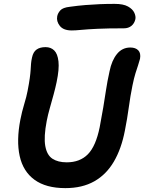

<svg xmlns="http://www.w3.org/2000/svg" viewBox="-20 -957 743 990"><path d="M317 13Q217 13 158 -30Q99 -73 81.5 -152.5Q64 -232 85 -340Q93 -381 105 -420.5Q117 -460 122 -487Q130 -528 133.5 -554Q137 -580 138 -597Q139 -614 140 -628Q141 -642 145 -660Q151 -689 168.5 -701.5Q186 -714 215 -714Q242 -714 259.5 -697Q277 -680 281.5 -640.5Q286 -601 272 -534Q266 -505 256.5 -470Q247 -435 237 -400Q227 -365 221 -334Q205 -251 213.5 -204Q222 -157 250.5 -138.5Q279 -120 324 -120Q392 -120 433 -161.5Q474 -203 494 -301Q505 -359 512.5 -403.5Q520 -448 526.5 -492Q533 -536 545 -590Q556 -645 583 -678.5Q610 -712 652 -712Q679 -712 693 -697.5Q707 -683 702 -654Q698 -638 692 -620.5Q686 -603 678.5 -579Q671 -555 663 -516Q652 -462 644 -403Q636 -344 624 -284Q606 -190 567 -123.5Q528 -57 466 -22Q404 13 317 13ZM350 -800Q307 -800 288.5 -823.5Q270 -847 275 -873Q278 -889 291 -903.5Q304 -918 340 -922Q383 -928 420.5 -931Q458 -934 494 -935.5Q530 -937 571 -937Q616 -937 640 -923.5Q664 -910 672.5 -891.5Q681 -873 678 -858Q673 -836 657.5 -823.5Q642 -811 619 -811Q535 -811 482.5 -808.5Q430 -806 399.5 -803Q369 -800 350 -800Z"/></svg>

Font: Shantell Sans SemiBold
Style: Italic
Weight: 600
Italic angle: -11°
Designer: Stephen Nixon, Anya Danilova, Shantell Martin
Foundry: Arrow Type
Version: Version 1.011;[c5ecc13dd]